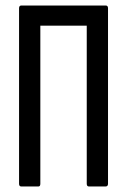

<svg xmlns="http://www.w3.org/2000/svg" viewBox="-20 -675 459 695"><path d="M57 0Q49 0 49 -10V-645Q49 -655 57 -655H363Q371 -655 371 -645V-10Q371 0 362 0H302Q294 0 294 -10V-582H126V-10Q126 0 119 0Z"/></svg>

Font: Sofia Sans Extra Condensed Medium
Style: Regular
Weight: 500
Version: Version 4.100